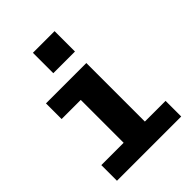

<svg xmlns="http://www.w3.org/2000/svg" viewBox="-207 -814 915 915"><g transform="rotate(-45 250.0 -357.0)"><path d="M183 -714.5H329V-577H183ZM35 0V-105.5H185.5V-394.5H56.5V-500H328.5V-105.5H468V0Z"/></g></svg>

Font: Trispace SemiBold
Style: Regular
Weight: 600
Designer: Tyler Finck
Foundry: Etcetera Type Company
Version: Version 1.210; ttfautohint (v1.8.3)